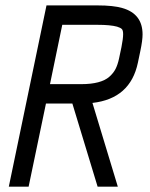

<svg xmlns="http://www.w3.org/2000/svg" viewBox="-20 -704 565 724"><path d="M286.6 -386.7Q323.7 -386.7 350.3 -393.8Q377 -400.9 392.3 -414.6Q407.7 -428.2 415.8 -444.1Q423.8 -460 428.7 -482.4L438 -526.4Q444.3 -558.6 444.3 -575.2Q444.3 -589.8 439.2 -594.7Q434.1 -599.6 421.4 -603.5Q396 -610.4 348.1 -610.4H214.8L168.5 -386.7ZM13.2 0 155.3 -683.6H348.1Q407.2 -683.6 440.9 -673.8Q517.6 -652.3 517.6 -574.2Q517.6 -551.8 509.3 -512.2L500 -467.8Q471.7 -332 328.6 -315.9L424.3 0H348.1L252.9 -313.5H153.3L87.9 0Z"/></svg>

Font: Anka/Coder Condensed
Style: Italic
Weight: 400
Width: 4
Italic angle: -12°
Monospace: yes
Version: Version 001.100